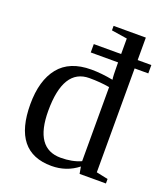

<svg xmlns="http://www.w3.org/2000/svg" viewBox="-131 -784 762 884"><g transform="rotate(20 250.0 -342.0)"><path d="M36 -225V-224Q36 -341 88 -405.5Q140 -470 246 -470Q296 -470 353 -459Q350 -476 350 -531V-543H216V-584H350V-660L273 -672V-694H431V-584H498V-543H431V-34L488 -22V0H359L353 -34Q297 10 224 10Q36 10 36 -225ZM124 -224Q124 -40 251 -40Q308 -40 350 -59V-422Q304 -430 251 -430Q124 -430 124 -224Z"/></g></svg>

Font: Libra Serif Modern
Style: Regular
Weight: 400
Designer: Stefan Peev, Context Ltd
Foundry: Stefan Peev, Context Ltd
Version: Version 1.000